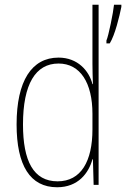

<svg xmlns="http://www.w3.org/2000/svg" viewBox="-20 -780 532 810"><path d="M221 10C310 10 354 -50 370 -108H372L375 0H396V-760H370V-511C370 -483 371 -456 372 -425H370C356 -481 308 -537 227 -537C114 -537 50 -439 50 -255C50 -82 107 10 221 10ZM492 -751V-760H461C458 -728 438 -629 429 -609V-597H443C465 -632 484 -711 492 -751ZM223 -15C121 -15 77 -101 77 -255C77 -425 130 -512 227 -512C319 -512 370 -430 370 -300V-234C370 -100 322 -15 223 -15Z"/></svg>

Font: Noto Sans Malayalam Condensed Thin
Style: Regular
Weight: 100
Width: 3
Designer: Jelle Bosma - Monotype Design Team
Foundry: Monotype Imaging Inc.
Version: Version 2.104